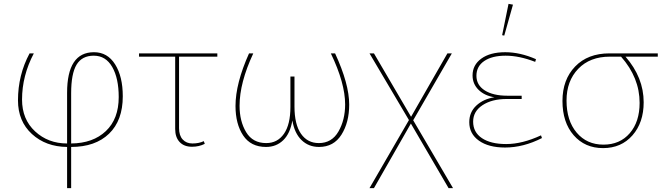

<svg xmlns="http://www.w3.org/2000/svg" viewBox="-20 -756 3432 993"><path d="M615 -258Q615 -133 544 -64.5Q473 4 348 4V217H327V4Q217 3 145 -63Q73 -129 73 -237Q73 -368 133 -480H155Q94 -364 94 -241Q94 -139 161.5 -76.5Q229 -14 327 -14V-276Q327 -486 466 -486Q536 -486 575.5 -423Q615 -360 615 -258ZM348 -274V-14Q461 -15 527.5 -78Q594 -141 594 -254Q594 -351 560.5 -409.5Q527 -468 465 -468Q404 -468 376 -421.5Q348 -375 348 -274Z M973 3Q932 3 909 -21.5Q886 -46 886 -89V-463H699V-480H1104V-463H906V-93Q906 -55 925 -34.5Q944 -14 975 -14Q1009 -14 1034 -26L1039 -12Q1009 3 973 3Z M1482 -360H1503V-205Q1503 -113 1536.5 -64.5Q1570 -16 1629 -16Q1696 -16 1730.5 -76Q1765 -136 1765 -216Q1765 -326 1691 -480H1713Q1786 -322 1786 -215Q1786 -123 1746 -59.5Q1706 4 1630 4Q1576 4 1539.5 -31.5Q1503 -67 1492 -133Q1481 -66 1445 -31Q1409 4 1356 4Q1277 4 1237.5 -55.5Q1198 -115 1198 -208Q1198 -324 1268 -480H1290Q1219 -328 1219 -209Q1219 -129 1253 -72.5Q1287 -16 1357 -16Q1415 -16 1448.5 -64Q1482 -112 1482 -203Z M1891 217 2095 -135 1891 -480H1914L2106 -152L2294 -480H2317L2117 -134L2323 217H2300L2105 -117L1914 217Z M2588 -572 2577 -574 2610 -736 2633 -732ZM2592 7Q2507 7 2457 -28.5Q2407 -64 2407 -124Q2407 -176 2443.5 -210Q2480 -244 2537 -253Q2486 -261 2455 -291.5Q2424 -322 2424 -366Q2424 -420 2469.5 -453Q2515 -486 2593 -486Q2670 -486 2752 -450L2748 -436Q2666 -468 2595 -468Q2525 -468 2484.5 -440.5Q2444 -413 2444 -364Q2444 -316 2487 -288.5Q2530 -261 2604 -261H2678V-244H2600Q2524 -244 2475.5 -212Q2427 -180 2427 -127Q2427 -72 2472.5 -41.5Q2518 -11 2598 -11Q2681 -11 2778 -56L2783 -42Q2687 7 2592 7Z M3309 -227Q3309 -122 3251 -56Q3193 10 3099 10Q3005 10 2947 -56.5Q2889 -123 2889 -234Q2889 -344 2954.5 -412Q3020 -480 3132 -480H3382V-463H3215Q3309 -355 3309 -227ZM3101 -8Q3186 -8 3237 -67Q3288 -126 3288 -224Q3288 -354 3192 -463H3134Q3031 -463 2970.5 -400Q2910 -337 2910 -236Q2910 -132 2962.5 -70Q3015 -8 3101 -8Z"/></svg>

Font: Cantarell Thin
Style: Regular
Weight: 100
Designer: Dave Crossland, Nikolaus Waxweiler, Florian Fecher, Jacques Le Bailly, Eben Sorkin, Alexei Vanyashin, Alexios Zavras, Em
Version: Version 0.303